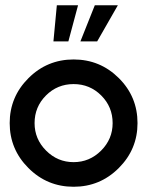

<svg xmlns="http://www.w3.org/2000/svg" viewBox="-20 -703 578 733"><path d="M184 -545 197 -683H278L241 -545ZM287 -545 342 -683H430L351 -545ZM505 -233Q505 -133 433.5 -61.5Q362 10 261 10Q160 10 88.5 -61.5Q17 -133 17 -233Q17 -333 88.5 -404.5Q160 -476 261 -476Q362 -476 433.5 -405Q505 -334 505 -233ZM410 -233Q410 -295 366.5 -338.5Q323 -382 261 -382Q199 -382 155.5 -338.5Q112 -295 112 -233Q112 -172 156 -128Q200 -84 261 -84Q322 -84 366 -128Q410 -172 410 -233Z"/></svg>

Font: Gulax
Style: Regular
Weight: 400
Designer: Morgan Gilbert
Foundry: VTF
Version: Version 1.001;hotconv 1.0.109;makeotfexe 2.5.65596